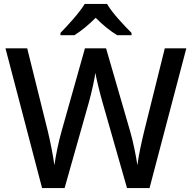

<svg xmlns="http://www.w3.org/2000/svg" viewBox="-20 -961 981 981"><path d="M527 -941H413C386 -896 326 -831 289 -793V-781H360C395 -803 433 -834 469 -870C504 -834 544 -802 579 -781H652V-793C615 -830 552 -896 527 -941ZM932 -714H822L717 -292C703 -234 688 -166 682 -117C675 -163 661 -236 645 -290L522 -714H414L295 -292C280 -240 265 -168 258 -117C251 -166 238 -234 224 -292L119 -714H8L195 0H310L434 -438C449 -491 465 -566 467 -589C471 -566 489 -489 503 -441L629 0H744Z"/></svg>

Font: Noto Sans Bamum Medium
Style: Regular
Weight: 500
Designer: Monotype Design Team
Foundry: Monotype Imaging Inc.
Version: Version 2.002